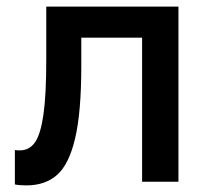

<svg xmlns="http://www.w3.org/2000/svg" viewBox="-20 -550 630 581"><path d="M25 8V-96Q28 -95 40 -95Q69 -95 86 -119.5Q103 -144 111.5 -203.5Q120 -263 120 -370V-530H520V0H410V-436H226V-350Q226 -211 207.5 -132Q189 -53 153 -21Q117 11 60 11Q36 11 25 8Z"/></svg>

Font: .
Style: 
Weight: 500
Designer: A.Korolkova, Vitaly Kuzmin
Foundry: ParaType Ltd
Version: Version 1.000; Glyphs 3.2, build 3192.0